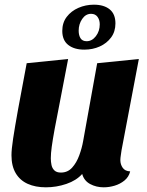

<svg xmlns="http://www.w3.org/2000/svg" viewBox="-20 -780 629 820"><path d="M176 20Q131 20 98 5Q65 -10 47 -40.5Q29 -71 29 -117Q29 -142 36 -188Q43 -234 57 -312Q71 -390 94 -510L271 -528Q251 -421 236.5 -348.5Q222 -276 213.5 -229.5Q205 -183 201 -153.5Q197 -124 197 -104Q197 -89 200 -75Q203 -61 212.5 -52Q222 -43 240 -43Q269 -43 288 -64Q307 -85 318.5 -116.5Q330 -148 335 -177L395 -510L573 -528L499 -138Q498 -129 496 -117Q494 -105 494 -96Q494 -78 504 -63.5Q514 -49 536 -48Q530 -24 511.5 -9Q493 6 469.5 13Q446 20 423 20Q391 20 365 6Q339 -8 331 -37Q306 -9 263.5 5.5Q221 20 176 20ZM340 -568Q297 -568 271.5 -588Q246 -608 246 -648Q246 -683 265 -708Q284 -733 315 -746.5Q346 -760 381 -760Q424 -760 448.5 -740Q473 -720 473 -680Q473 -645 454.5 -620Q436 -595 406 -581.5Q376 -568 340 -568ZM350 -604Q373 -604 389.5 -625.5Q406 -647 406 -676Q406 -695 396.5 -708Q387 -721 369 -721Q346 -721 331 -699Q316 -677 316 -649Q316 -629 324 -616.5Q332 -604 350 -604Z"/></svg>

Font: Sansita Swashed Light
Style: Bold
Weight: 700
Version: Version 1.003